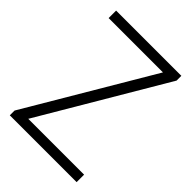

<svg xmlns="http://www.w3.org/2000/svg" viewBox="-213 -846 952 952"><g transform="rotate(45 263.0 -370.0)"><path d="M28.5 0V-33.5L415 -687.5H34V-740H491.5V-706.5L105.5 -52.5H497V0Z"/></g></svg>

Font: Encode Sans SmCnd Lt
Style: Regular
Weight: 300
Width: 4
Designer: Multiple Designers
Foundry: Impallari Type
Version: Version 3.002; ttfautohint (v1.8.3) -l 8 -r 50 -G 200 -x 14 